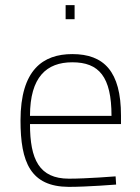

<svg xmlns="http://www.w3.org/2000/svg" viewBox="-20 -720 547 749"><path d="M249 -23C133 -23 97 -98 97 -236H452V-269C452 -442 385 -509 262 -509C148 -509 60 -448 60 -250C60 -87 99 8 248 9C321 9 433 0 433 0L431 -32C431 -32 319 -23 249 -23ZM97 -268C97 -420 162 -477 262 -477C366 -477 415 -421 415 -268ZM236 -645H271V-700H236Z"/></svg>

Font: TitilliumText22L
Style: 1 wt
Weight: 100
Designer: Campivisivi
Foundry: Campivisivi
Version: 1.000